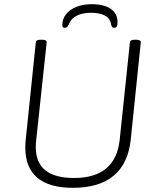

<svg xmlns="http://www.w3.org/2000/svg" viewBox="-20 -892 752 918"><path d="M329 6Q215 6 158 -42.5Q101 -91 101 -187Q101 -196 101.5 -205Q102 -214 103 -224L151 -688Q152 -696 157 -699Q162 -702 174 -702H182Q205 -702 203 -688L153 -221Q152 -213 151.5 -205Q151 -197 151 -189Q151 -115 196.5 -78Q242 -41 334 -41Q433 -41 487.5 -86.5Q542 -132 552 -221L601 -688Q602 -696 607 -699Q612 -702 624 -702H632Q655 -702 653 -688L605 -224Q593 -110 523.5 -52Q454 6 329 6ZM290 -759Q283 -759 280.5 -762.5Q278 -766 278 -772Q278 -801 296 -824Q314 -847 346 -859.5Q378 -872 419 -872Q458 -872 485.5 -862Q513 -852 527.5 -832.5Q542 -813 542 -787Q542 -771 538 -765Q534 -759 526 -759Q520 -759 516.5 -762.5Q513 -766 511 -776Q507 -804 481.5 -817.5Q456 -831 415 -831Q376 -831 348 -817.5Q320 -804 309 -776Q305 -766 300 -762.5Q295 -759 290 -759Z"/></svg>

Font: Asap ExtraLight
Style: Italic
Weight: 250
Italic angle: -6°
Version: Version 3.001